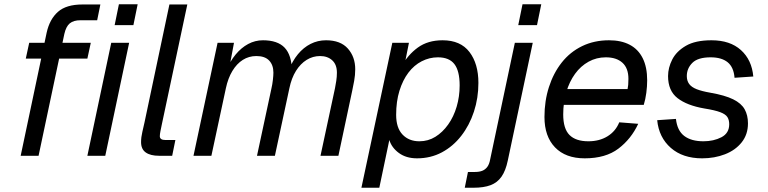

<svg xmlns="http://www.w3.org/2000/svg" viewBox="-20 -731 3602 901"><path d="M77 0 199 -578Q213 -641 252 -675.5Q291 -710 367 -710H451L436 -636H358Q325 -636 307.5 -621.5Q290 -607 282 -572L161 0ZM101 -456 117 -530H406L390 -456ZM390 0 502 -530H586L474 0ZM518 -613 538 -711H626L606 -613Z M726 0Q686 0 664 -15.5Q642 -31 642 -64Q642 -87 648 -112Q654 -137 658 -156L775 -710H859L740 -150Q736 -131 733 -116Q730 -101 730 -92Q730 -83 736.5 -78.5Q743 -74 756 -74H803L788 0Z M888 0 1001 -530H1078L1053 -396L1041 -400Q1060 -444 1086 -475.5Q1112 -507 1144.5 -524.5Q1177 -542 1214 -542Q1283 -542 1316 -507Q1349 -472 1350 -398L1334 -399Q1352 -445 1378 -476.5Q1404 -508 1437.5 -525Q1471 -542 1510 -542Q1578 -542 1612.5 -503Q1647 -464 1647 -406Q1647 -379 1642 -351.5Q1637 -324 1633 -306L1568 0H1484L1552 -317Q1555 -332 1558 -351.5Q1561 -371 1561 -390Q1561 -428 1539 -448Q1517 -468 1482 -468Q1448 -468 1419 -450Q1390 -432 1369 -398.5Q1348 -365 1338 -317L1270 0H1186L1254 -317Q1258 -334 1260.5 -355.5Q1263 -377 1263 -390Q1263 -426 1243 -447Q1223 -468 1183 -468Q1148 -468 1119.5 -450Q1091 -432 1070.5 -398Q1050 -364 1040 -317L972 0Z M1676 150 1821 -530H1899L1875 -410L1863 -418Q1894 -474 1941 -508Q1988 -542 2057 -542Q2141 -542 2183 -487Q2225 -432 2225 -342Q2225 -271 2204 -207Q2183 -143 2144.5 -93.5Q2106 -44 2053.5 -16Q2001 12 1937 12Q1886 12 1852 -13Q1818 -38 1807 -74L1760 150ZM1948 -68Q1989 -68 2023 -89Q2057 -110 2083 -146.5Q2109 -183 2123 -230.5Q2137 -278 2137 -330Q2137 -398 2112.5 -430Q2088 -462 2035 -462Q1995 -462 1959 -443.5Q1923 -425 1896.5 -390Q1870 -355 1854.5 -305Q1839 -255 1839 -192Q1839 -131 1869 -99.5Q1899 -68 1948 -68Z M2161 150 2176 76H2209Q2229 76 2243 70.5Q2257 65 2266.5 52.5Q2276 40 2280 18L2396 -530H2480L2363 22Q2353 70 2333.5 98Q2314 126 2282 138Q2250 150 2202 150ZM2412 -613 2432 -711H2520L2500 -613Z M2724 12Q2634 12 2584.5 -39.5Q2535 -91 2535 -182Q2535 -257 2556 -322.5Q2577 -388 2616 -437.5Q2655 -487 2711.5 -514.5Q2768 -542 2838 -542Q2895 -542 2935 -521Q2975 -500 2996 -458Q3017 -416 3017 -354Q3017 -326 3013 -295.5Q3009 -265 3001 -239H2610L2626 -313H2925Q2927 -322 2928 -333Q2929 -344 2929 -361Q2929 -411 2901 -436.5Q2873 -462 2823 -462Q2779 -462 2742 -441.5Q2705 -421 2678.5 -384.5Q2652 -348 2637.5 -299Q2623 -250 2623 -194Q2623 -127 2652.5 -97.5Q2682 -68 2741 -68Q2793 -68 2831 -91.5Q2869 -115 2886 -157L2975 -150Q2942 -79 2882 -33.5Q2822 12 2724 12Z M3275 12Q3184 12 3128 -37Q3072 -86 3064 -167L3152 -173Q3158 -118 3191 -93Q3224 -68 3281 -68Q3329 -68 3365.5 -87Q3402 -106 3402 -148Q3402 -168 3393.5 -181.5Q3385 -195 3360 -204.5Q3335 -214 3285 -222Q3204 -236 3159.5 -270.5Q3115 -305 3115 -374Q3115 -413 3134.5 -451.5Q3154 -490 3198.5 -516Q3243 -542 3319 -542Q3406 -542 3457 -496Q3508 -450 3515 -372L3427 -366Q3423 -416 3394.5 -439Q3366 -462 3315 -462Q3255 -462 3229 -436Q3203 -410 3203 -374Q3203 -352 3214 -337Q3225 -322 3249 -312.5Q3273 -303 3313 -296Q3382 -284 3420.5 -265Q3459 -246 3474.5 -218Q3490 -190 3490 -152Q3490 -100 3460.5 -63Q3431 -26 3382 -7Q3333 12 3275 12Z"/></svg>

Font: Geist
Style: Italic
Weight: 400
Italic angle: -12°
Designer: Basement.studio, Andrés Briganti, Mateo Zaragoza
Foundry: Basement.studio, Vercel, Andrés Briganti, Guido Ferreyra, Mateo Zaragoza
Version: Version 1.500